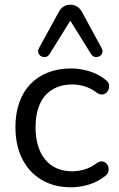

<svg xmlns="http://www.w3.org/2000/svg" viewBox="-20 -786 504 815"><path d="M282.5 9Q209.5 9 156.2 -22.8Q103 -54.5 74.2 -112Q45.5 -169.5 45.5 -246.5Q45.5 -304.5 61.8 -350.5Q78 -396.5 108.8 -428.8Q139.5 -461 183.5 -478.2Q227.5 -495.5 282.5 -495.5Q318 -495.5 357 -484.2Q396 -473 428.5 -447Q439 -439.5 441.8 -429.5Q444.5 -419.5 441.8 -409.5Q439 -399.5 431.8 -392.8Q424.5 -386 414 -385Q403.5 -384 391.5 -392Q366 -411.5 339.2 -419.5Q312.5 -427.5 287.5 -427.5Q249.5 -427.5 220.5 -415.2Q191.5 -403 171.5 -380Q151.5 -357 141.2 -323.2Q131 -289.5 131 -245.5Q131 -158.5 171.8 -108.8Q212.5 -59 287.5 -59Q312.5 -59 339 -66.8Q365.5 -74.5 391.5 -94Q403.5 -102 413.8 -100.8Q424 -99.5 431 -92.8Q438 -86 440.2 -76Q442.5 -66 439.5 -56Q436.5 -46 426.5 -39Q394.5 -13.5 356.2 -2.2Q318 9 282.5 9ZM411 -582.5Q417.5 -570.5 414 -561Q410.5 -551.5 401.8 -547Q393 -542.5 383.2 -544.2Q373.5 -546 367 -556L278.5 -698L190 -556Q183.5 -546 173.8 -544.2Q164 -542.5 155.2 -547Q146.5 -551.5 143 -561Q139.5 -570.5 146 -582.5L228.5 -733.5Q237.5 -750.5 250 -758.2Q262.5 -766 278.5 -766Q294.5 -766 307.2 -758.2Q320 -750.5 329 -733.5Z"/></svg>

Font: Nunito ExtraLight
Style: Regular
Weight: 200
Designer: Vernon Adams
Foundry: Vernon Adams
Version: Version 3.602;April 4, 2023;FontCreator 14.0.0.2856 64-bit